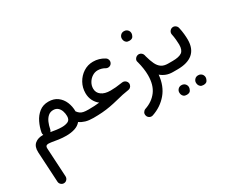

<svg xmlns="http://www.w3.org/2000/svg" viewBox="-143 -966 2133 1808"><g transform="rotate(-30 923.5 -62.0)"><path d="M366.7 -321.8Q425.3 -321.8 464.6 -292.5Q503.9 -263.2 523.7 -216.1Q543.5 -168.9 543.5 -114.3Q556.6 -96.7 570.3 -86.7Q584 -76.7 604.5 -72.3Q625 -67.9 659.7 -67.9H660.2Q680.2 -67.9 693.1 -54.2Q706.1 -40.5 706.1 -22Q706.1 -3.4 693.1 10.3Q680.2 23.9 660.2 23.9H659.7Q610.8 23.9 575.7 13.7Q540.5 3.4 514.2 -15.6Q489.3 15.1 447.8 28.3Q406.2 41.5 355 41.5Q314.9 41.5 274.7 35.9Q234.4 30.3 199.7 23.9Q168.5 18.6 152.8 24.4Q137.2 30.3 138.7 56.6L156.2 367.7Q157.2 387.7 144 402.6Q130.9 417.5 110.8 417.5Q92.8 417.5 79.3 404.8Q65.9 392.1 64.9 374L46.4 43.5Q43.5 -18.6 78.1 -47.6Q112.8 -76.7 169.9 -74.7Q163.6 -87.4 166.5 -102.5Q176.3 -155.3 200.7 -205.8Q225.1 -256.3 266.4 -289.1Q307.6 -321.8 366.7 -321.8ZM252.4 -86.4Q249.5 -72.8 240.7 -63.5Q270.5 -58.1 300.8 -54Q331.1 -49.8 359.4 -49.8Q398.4 -49.8 425.5 -62.5Q452.6 -75.2 452.6 -116.2Q452.6 -145 443.6 -171.1Q434.6 -197.3 415.5 -213.9Q396.5 -230.5 366.7 -230.5Q334 -230.5 311 -210.4Q288.1 -190.4 273.9 -157.7Q259.8 -125 252.4 -86.4Z M614.3 -22Q614.3 -41 627.7 -54.4Q641.1 -67.9 660.2 -67.9Q725.6 -67.9 777.3 -74.2Q745.6 -99.1 727.8 -135.3Q710 -171.4 710 -215.8Q710 -274.9 738 -325.4Q766.1 -376 813.5 -406.7Q860.8 -437.5 918.9 -437.5Q984.4 -437.5 1039.6 -402.8Q1055.7 -393.1 1060.3 -374.5Q1064.9 -356 1055.2 -339.8Q1045.9 -323.7 1027.6 -319.1Q1009.3 -314.5 992.2 -324.2Q977.5 -333.5 956.8 -339.4Q936 -345.2 917 -345.2Q884.8 -345.2 856.7 -327.1Q828.6 -309.1 811.3 -279.5Q793.9 -250 793.9 -215.8Q793.9 -171.4 829.6 -145Q865.2 -118.7 927.7 -118.7Q955.1 -118.7 985.1 -121.3Q1015.1 -124 1058.1 -130.4Q1080.6 -133.8 1097.7 -119.1Q1098.1 -118.7 1098.6 -118.2Q1098.6 -118.2 1099.1 -117.7Q1110.4 -107.4 1112.8 -92.8Q1114.3 -83.5 1111.8 -74.2Q1108.4 -59.1 1096.2 -49.3Q1095.7 -49.3 1095.7 -48.8Q1095.2 -48.8 1095.2 -48.3Q1085.9 -42 1075.2 -40Q1038.6 -34.7 1006.1 -27.8Q973.6 -21 937 -11.2Q886.7 1.5 843.5 9.3Q800.3 17.1 756.3 20.5Q712.4 23.9 660.2 23.9Q641.1 23.9 627.7 10.5Q614.3 -2.9 614.3 -22Z M1281.7 -226.1Q1275.4 -243.7 1286.6 -260.3Q1297.9 -276.9 1316.4 -281.2Q1324.7 -283.2 1332.5 -282.2Q1347.2 -280.3 1357.7 -270.5Q1368.2 -260.7 1371.6 -248Q1373.5 -239.7 1375.5 -231.4Q1390.1 -177.2 1407.7 -140.9Q1425.3 -104.5 1452.4 -86.2Q1479.5 -67.9 1523.9 -67.9H1524.4Q1543.5 -67.9 1556.9 -54.4Q1570.3 -41 1570.3 -22Q1570.3 -2.9 1556.9 10.5Q1543.5 23.9 1524.4 23.9H1523.9Q1483.9 23.9 1451.9 11.7Q1419.9 -0.5 1394.5 -22.5Q1383.3 96.2 1318.6 172.6Q1253.9 249 1155.3 282.2Q1134.8 288.6 1118.2 278.8Q1101.6 269 1096.7 252.4Q1090.3 231 1100.3 215.1Q1110.4 199.2 1125.5 194.3Q1209 166.5 1257.1 102.1Q1305.2 37.6 1305.2 -68.4Q1305.2 -137.7 1283.2 -221.2Q1282.7 -223.6 1281.7 -226.1ZM1263.2 -490.2Q1263.2 -509.8 1277.6 -525.1Q1292 -540.5 1314.9 -540.5Q1331.1 -540.5 1342.3 -533.9Q1353.5 -527.3 1359.9 -517.1Q1368.2 -504.9 1368.2 -489.7Q1368.2 -473.6 1357.4 -454.8Q1346.7 -436 1314.9 -436Q1293.9 -436 1282.7 -445.3Q1271.5 -454.6 1267.1 -466.8Q1263.2 -477.1 1263.2 -490.2Z M1478 -22Q1478 -41 1491.7 -54.4Q1505.4 -67.9 1524.4 -67.9H1573.2Q1592.3 -67.9 1606 -54.4Q1619.6 -41 1619.6 -22Q1619.6 -2.9 1606 10.5Q1592.3 23.9 1573.2 23.9H1524.4Q1505.4 23.9 1491.7 10.5Q1478 -2.9 1478 -22Z M1527.3 -22Q1527.3 -41 1540.8 -54.4Q1554.2 -67.9 1573.2 -67.9Q1642.1 -67.9 1672.9 -89.6Q1703.6 -111.3 1703.6 -171.4Q1703.6 -191.9 1700.4 -225.6Q1697.3 -259.3 1690.4 -291Q1688 -309.6 1699.5 -325Q1710.9 -340.3 1729.5 -343.3Q1748 -345.7 1763.2 -334.2Q1778.3 -322.8 1781.7 -304.2Q1790 -268.1 1793.5 -232.2Q1796.9 -196.3 1796.9 -170.9Q1796.9 -73.7 1740 -24.9Q1683.1 23.9 1573.2 23.9Q1554.2 23.9 1540.8 10.5Q1527.3 -2.9 1527.3 -22ZM1660.2 218.8Q1660.2 199.7 1674.6 184.1Q1689 168.5 1712.4 168.5Q1728.5 168.5 1739.7 175.3Q1751 182.1 1757.3 191.9Q1765.6 206.1 1765.6 219.2Q1765.6 235.8 1754.6 254.6Q1743.7 273.4 1712.4 273.4Q1690.9 273.4 1679.7 263.9Q1668.5 254.4 1664.1 242.2Q1660.2 230.5 1660.2 218.8ZM1478 220.7Q1478 201.2 1492.4 185.8Q1506.8 170.4 1529.8 170.4Q1545.9 170.4 1557.1 177Q1568.4 183.6 1574.7 193.8Q1583 206.1 1583 221.2Q1583 237.3 1572.3 256.1Q1561.5 274.9 1529.8 274.9Q1508.8 274.9 1497.3 265.6Q1485.8 256.3 1481.9 244.1Q1478 233.9 1478 220.7Z"/></g></svg>

Font: Mikhak Medium
Style: Regular
Weight: 500
Designer: Amin Abedi
Version: Version 3.3